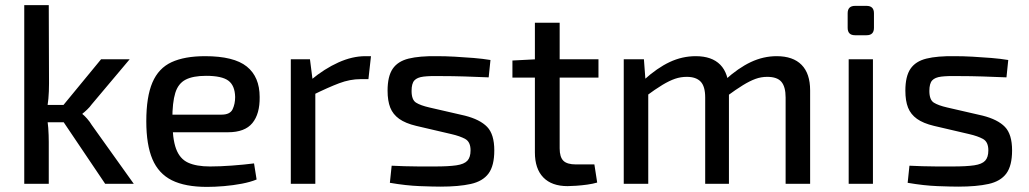

<svg xmlns="http://www.w3.org/2000/svg" viewBox="-20 -720 4030 752"><path d="M488 -488 339 -311Q332 -301 321 -290.5Q310 -280 303 -275V-273Q310 -268 321 -255.5Q332 -243 339 -231L504 0H392L204 -279L376 -488ZM171 -700 172 -393Q172 -361 169.5 -333.5Q167 -306 161 -276Q167 -248 169 -219Q171 -190 171 -164V0H75V-700ZM252 -309V-241H138V-309Z M783 -500Q896 -500 946.5 -459.5Q997 -419 997 -340Q998 -274 968.5 -238Q939 -202 873 -202H591V-271H848Q881 -271 891 -292Q901 -313 901 -340Q900 -385 874.5 -404Q849 -423 787 -423Q736 -423 707 -408Q678 -393 666.5 -356Q655 -319 655 -252Q655 -177 669.5 -137.5Q684 -98 716.5 -83Q749 -68 803 -68Q841 -68 888.5 -71.5Q936 -75 975 -80L985 -17Q961 -7 927 -0.5Q893 6 857 9Q821 12 791 12Q705 12 653 -14Q601 -40 577 -96.5Q553 -153 553 -245Q553 -341 577 -397Q601 -453 652 -476.5Q703 -500 783 -500Z M1194 -488 1206 -394 1215 -380V0H1119V-488ZM1433 -500 1423 -410H1392Q1351 -410 1308.5 -394Q1266 -378 1205 -348L1198 -407Q1251 -451 1305.5 -475.5Q1360 -500 1411 -500Z M1692 -500Q1724 -500 1761 -498Q1798 -496 1834.5 -493Q1871 -490 1901 -485L1894 -417Q1847 -419 1800.5 -420.5Q1754 -422 1708 -422Q1664 -423 1639 -420Q1614 -417 1603 -405Q1592 -393 1592 -364Q1592 -329 1609.5 -318Q1627 -307 1662 -299L1801 -267Q1860 -252 1888 -223Q1916 -194 1916 -131Q1916 -71 1893.5 -40.5Q1871 -10 1824 0.5Q1777 11 1705 11Q1678 11 1624.5 9Q1571 7 1507 -4L1514 -71Q1537 -70 1564 -69Q1591 -68 1621.5 -68Q1652 -68 1683 -68Q1737 -68 1767.5 -72.5Q1798 -77 1810.5 -90.5Q1823 -104 1823 -131Q1823 -164 1802.5 -175.5Q1782 -187 1747 -195L1610 -227Q1568 -237 1543.5 -254.5Q1519 -272 1508.5 -298.5Q1498 -325 1498 -365Q1498 -421 1518 -450.5Q1538 -480 1580.5 -490.5Q1623 -501 1692 -500Z M2172 -631V-139Q2172 -105 2186.5 -90.5Q2201 -76 2236 -76H2308L2319 -5Q2302 0 2280.5 3Q2259 6 2237.5 7.5Q2216 9 2203 9Q2141 9 2108 -25Q2075 -59 2075 -123V-631ZM2324 -488V-416H1987V-483L2083 -488Z M3022 -500Q3086 -500 3119.5 -466Q3153 -432 3153 -366V0H3057V-338Q3057 -380 3040.5 -399.5Q3024 -419 2985 -419Q2961 -419 2939 -411Q2917 -403 2890 -386.5Q2863 -370 2825 -342L2820 -407Q2872 -454 2921 -477Q2970 -500 3022 -500ZM2502 -488 2509 -394 2519 -380V0H2423V-488ZM2705 -500Q2768 -500 2801 -466.5Q2834 -433 2835 -366V0H2742V-338Q2742 -382 2724 -400.5Q2706 -419 2670 -419Q2646 -419 2624 -411.5Q2602 -404 2574.5 -387.5Q2547 -371 2508 -342L2502 -407Q2554 -454 2603 -477Q2652 -500 2705 -500Z M3399 -488V0H3304V-488ZM3374 -697Q3403 -697 3403 -668V-611Q3403 -582 3374 -582H3329Q3300 -582 3300 -611V-668Q3300 -697 3329 -697Z M3720 -500Q3752 -500 3789 -498Q3826 -496 3862.5 -493Q3899 -490 3929 -485L3922 -417Q3875 -419 3828.5 -420.5Q3782 -422 3736 -422Q3692 -423 3667 -420Q3642 -417 3631 -405Q3620 -393 3620 -364Q3620 -329 3637.5 -318Q3655 -307 3690 -299L3829 -267Q3888 -252 3916 -223Q3944 -194 3944 -131Q3944 -71 3921.5 -40.5Q3899 -10 3852 0.5Q3805 11 3733 11Q3706 11 3652.5 9Q3599 7 3535 -4L3542 -71Q3565 -70 3592 -69Q3619 -68 3649.5 -68Q3680 -68 3711 -68Q3765 -68 3795.5 -72.5Q3826 -77 3838.5 -90.5Q3851 -104 3851 -131Q3851 -164 3830.5 -175.5Q3810 -187 3775 -195L3638 -227Q3596 -237 3571.5 -254.5Q3547 -272 3536.5 -298.5Q3526 -325 3526 -365Q3526 -421 3546 -450.5Q3566 -480 3608.5 -490.5Q3651 -501 3720 -500Z"/></svg>

Font: Exo 2 Medium
Style: Regular
Weight: 500
Designer: Natanael Gama
Foundry: Natanael Gama
Version: Version 2.010